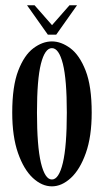

<svg xmlns="http://www.w3.org/2000/svg" viewBox="-20 -682 388 714"><path d="M173 11Q136 11 102.2 -20.2Q68.5 -51.5 47 -112.8Q25.5 -174 25.5 -263.5Q25.5 -361.5 47.8 -419.2Q70 -477 104 -502.5Q138 -528 173 -528Q207.5 -528 241.8 -502.5Q276 -477 298.5 -419.2Q321 -361.5 321 -263.5Q321 -174 299.2 -112.8Q277.5 -51.5 243.5 -20.2Q209.5 11 173 11ZM173 -14.5Q199 -14.5 213.8 -76.5Q228.5 -138.5 228.5 -263.5Q228.5 -386.5 213.8 -444.8Q199 -503 173 -503Q147 -503 132.2 -444.8Q117.5 -386.5 117.5 -263.5Q117.5 -138.5 132.2 -76.5Q147 -14.5 173 -14.5ZM158 -553 80.5 -662.5H108.5L173.5 -588.5L238.5 -662.5H266.5L189 -553Z"/></svg>

Font: Imbue 50pt Medium
Style: Regular
Weight: 500
Designer: Tyler Finck
Foundry: Etcetera Type Company
Version: Version 1.102; ttfautohint (v1.8.3)